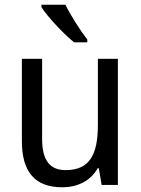

<svg xmlns="http://www.w3.org/2000/svg" viewBox="-20 -786 599 816"><path d="M258 -766H156V-756C180 -717 251 -641 295 -606H351V-618C322 -655 280 -721 258 -766ZM481 -536H396V-255C396 -129 361 -63 259 -63C191 -63 159 -106 159 -195V-536H73V-186C73 -56 128 10 245 10C307 10 365 -16 395 -71H400L412 0H481Z"/></svg>

Font: Noto Sans Malayalam SemiCondensed
Style: Regular
Weight: 400
Width: 4
Designer: Jelle Bosma - Monotype Design Team
Foundry: Monotype Imaging Inc.
Version: Version 2.104